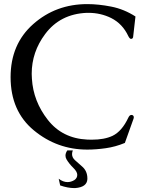

<svg xmlns="http://www.w3.org/2000/svg" viewBox="-20 -726 726 955"><path d="M314.9 22H342.3Q338.4 31.7 338.4 40.5Q338.4 57.6 353 70.8Q367.2 84 386.7 100.6Q414.6 123.5 414.6 161.6Q414.6 163.1 414.6 165Q412.6 205.1 354 209.5Q351.6 209.5 349.1 209.5Q317.4 209.5 279.3 196.3L272 163.1Q293.9 179.7 315.9 179.7Q333 179.7 349.6 169.9Q364.3 160.2 364.3 143.6Q364.3 127.9 344 108.2Q323.7 88.4 311 66.9Q305.7 57.6 305.7 47.9Q305.7 35.2 314.9 22ZM414.1 18.1Q264.2 18.1 148.4 -77.6Q32.7 -173.3 32.7 -342.3Q32.7 -506.8 145.3 -606.2Q257.8 -705.6 414.1 -705.6Q470.2 -705.6 533.4 -693.1Q596.7 -680.7 653.8 -644L642.1 -541.5Q640.1 -532.7 632.3 -532.7H630.9Q625 -533.2 618.2 -546.4Q589.8 -607.4 533.2 -636.2Q480.5 -662.1 420.9 -662.1H410.6Q278.8 -656.2 204.6 -556.6Q137.7 -467.3 137.7 -358.9Q137.7 -346.7 138.7 -334.5Q145.5 -222.2 217.8 -129.9Q290 -37.6 414.1 -31.7Q425.8 -31.2 436.5 -31.2Q499 -31.2 539.6 -50.3Q586.4 -72.8 618.2 -140.6Q624.5 -154.3 633.8 -154.3Q635.7 -154.3 637.7 -153.8Q645.5 -150.9 645.5 -142.6Q645.5 -138.7 643.6 -133.8L601.1 -15.1Q554.2 4.4 505.9 11.2Q457.5 18.1 414.1 18.1Z"/></svg>

Font: Caudex
Style: Regular
Weight: 400
Version: Version 1.04